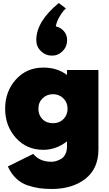

<svg xmlns="http://www.w3.org/2000/svg" viewBox="-20 -975 718 1270"><path d="M267 -528Q359 -528 423 -479V-512H631V14Q631 140 545 207.5Q459 275 322 275Q278 275 241.5 270Q205 265 162.5 251Q120 237 86.5 205Q53 173 32 126L200 43Q242 95 321 95Q334 95 349 91Q364 87 382 77.5Q400 68 411.5 46.5Q423 25 423 -4V-40Q351 16 267 16Q156 16 85 -63Q14 -142 14 -256Q14 -370 85 -449Q156 -528 267 -528ZM331 -160Q373 -160 400 -187.5Q427 -215 427 -256Q427 -297 399 -324.5Q371 -352 331 -352Q290 -352 262 -325Q234 -298 234 -256Q234 -214 260.5 -187Q287 -160 331 -160ZM324 -607Q281 -607 250.5 -637Q220 -667 220 -710Q220 -833 369 -955L416 -919Q410 -914 401 -904.5Q392 -895 373.5 -864Q355 -833 349 -801Q382 -793 403 -768.5Q424 -744 424 -710Q424 -667 394.5 -637Q365 -607 324 -607Z"/></svg>

Font: Spartan MB
Style: Regular
Weight: 900
Designer: Matt Bailey
Foundry: Matt Bailey
Version: Version 001.001